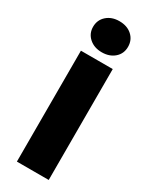

<svg xmlns="http://www.w3.org/2000/svg" viewBox="-243 -1013 846 1066"><g transform="rotate(30 180.0 -480.0)"><path d="M77 -711H281V0H77ZM69 -860Q69 -904 100.5 -932Q132 -960 181 -960Q231 -960 262 -932Q293 -904 293 -860Q293 -816 261.5 -788.5Q230 -761 181 -761Q132 -761 100.5 -789Q69 -817 69 -860Z"/></g></svg>

Font: Nebula Sans Black
Style: Regular
Weight: 900
Designer: Paul D. Hunt for Adobe (as Source Sans)
Foundry: Nebula Entertainment & Broadcasting LLC
Version: Version 1.010